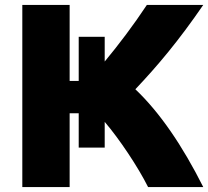

<svg xmlns="http://www.w3.org/2000/svg" viewBox="-20 -738 849 783"><path d="M301 -136V-276H264V25H71V-718H264V-408H301V-588H407V-487C465 -557 524 -635 579 -718H809C708 -571 623 -470 532 -374C632 -279 724 -144 809 25H584C543 -57 467 -171 407 -241V-136Z"/></svg>

Font: Repo Black
Style: Regular
Weight: 900
Designer: Stefan Peev
Foundry: Context Ltd
Version: Version 1.502